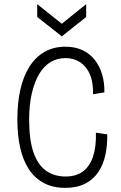

<svg xmlns="http://www.w3.org/2000/svg" viewBox="-20 -898 585 929"><path d="M295 11Q236 11 192 -12.5Q148 -36 119.5 -79.5Q91 -123 77.5 -184Q64 -245 64 -320Q64 -400 78.5 -464.5Q93 -529 122.5 -575.5Q152 -622 195.5 -647Q239 -672 296 -672Q343 -672 378.5 -655.5Q414 -639 438 -609Q462 -579 474 -538.5Q486 -498 485 -451L430 -442Q432 -498 415.5 -537Q399 -576 368 -596.5Q337 -617 297 -617Q257 -617 224.5 -597.5Q192 -578 169.5 -540Q147 -502 134 -446.5Q121 -391 121 -320Q121 -220 142.5 -159.5Q164 -99 203.5 -71.5Q243 -44 297 -44Q349 -44 382 -69Q415 -94 430.5 -141.5Q446 -189 444 -256L499 -248Q500 -196 490 -149Q480 -102 456 -66Q432 -30 392.5 -9.5Q353 11 295 11ZM160 -878 279 -783 397 -878V-816L279 -722L160 -816Z"/></svg>

Font: Bricolage Grotesque SemiCondensed ExtraLight
Style: Regular
Weight: 250
Width: 4
Designer: Mathieu Triay
Foundry: Atelier Triay
Version: Version 1.000;gftools[0.9.30]